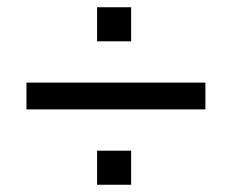

<svg xmlns="http://www.w3.org/2000/svg" viewBox="-20 -552 640 530"><path d="M53 -250V-324H547V-250ZM248 -42V-136H342V-42ZM248 -438V-532H342V-438Z"/></svg>

Font: Mulish ExtraLight SemiBold
Style: Regular
Weight: 600
Version: Version 3.603